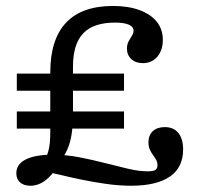

<svg xmlns="http://www.w3.org/2000/svg" viewBox="-20 -602 659 634"><path d="M130.6 -79Q137.1 -92.7 140.3 -105.6Q143.5 -118.5 144.8 -133.5Q146 -148.4 146 -166.1V-362.1Q146 -471.8 198 -527Q250 -582.3 353.2 -582.3Q404 -582.3 441.1 -568.5Q478.2 -554.8 498 -529.8Q517.7 -504.8 517.7 -470.2Q517.7 -436.3 499.6 -414.9Q481.5 -393.5 451.6 -393.5Q428.2 -393.5 413.7 -406.9Q399.2 -420.2 399.2 -441.1Q399.2 -455.6 404.8 -465.7Q410.5 -475.8 415.7 -484.3Q421 -492.7 421 -500.8Q421 -513.7 405.2 -520.6Q389.5 -527.4 359.7 -527.4Q288.7 -527.4 254.8 -491.9Q221 -456.5 221 -382.3V-230.6Q221 -198.4 218.1 -171Q215.3 -143.5 206.5 -119Q197.6 -94.4 179.8 -69.4ZM80.6 11.3Q58.9 11.3 46.4 0.4Q33.9 -10.5 33.9 -29.8Q33.9 -59.7 64.9 -75.4Q96 -91.1 153.2 -91.1Q198.4 -91.1 241.9 -82.7Q285.5 -74.2 326.2 -63.7Q366.9 -53.2 402.8 -44.8Q438.7 -36.3 467.7 -36.3Q485.5 -36.3 492.7 -40.7Q500 -45.2 500 -56.5Q500 -66.1 495.6 -74.2Q491.1 -82.3 485.1 -90.3Q479 -98.4 474.6 -108.5Q470.2 -118.5 470.2 -132.3Q470.2 -155.6 484.7 -169Q499.2 -182.3 524.2 -182.3Q553.2 -182.3 569 -162.9Q584.7 -143.5 584.7 -108.1Q584.7 -79 573.8 -56.5Q562.9 -33.9 541.1 -19Q519.4 -4 487.5 3.6Q455.6 11.3 412.9 11.3Q372.6 11.3 330.2 5.2Q287.9 -0.8 249.2 -8.9Q210.5 -16.9 180.6 -24.2Q150.8 -31.5 135.5 -33.9L171.8 -53.2Q149.2 -20.2 127.4 -4.4Q105.6 11.3 80.6 11.3ZM35.5 -177.4V-233.9H389.5V-177.4ZM35.5 -302.4V-358.9H389.5V-302.4Z"/></svg>

Font: Playfair 5pt SemiExpanded Light
Style: Regular
Weight: 300
Width: 6
Designer: Claus Eggers Sørensen
Foundry: Claus Eggers Sørensen
Version: Version 2.203